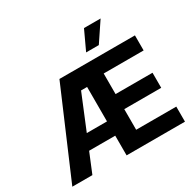

<svg xmlns="http://www.w3.org/2000/svg" viewBox="-198 -1180 1426 1400"><g transform="rotate(-30 515.0 -479.5)"><path d="M815.7 -959.2H675.8L600.5 -797.6H707.4ZM634.6 -126.8V-300.4H945.7V-427.2H634.6V-600.5H970.9V-727.3H335.2L23.8 0H192.8L261 -165.8H480.8V0H972.3V-126.8ZM310.7 -285.9 430 -576H480.8V-285.9Z"/></g></svg>

Font: TID UI
Style: Bold
Weight: 700
Designer: The TID Project Authors
Foundry: Bakken & Bæck
Version: Version 1.001;hotconv 1.0.109;makeotfexe 2.5.65596